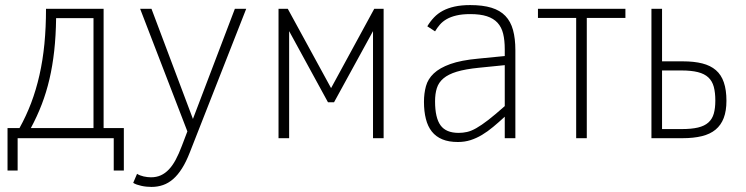

<svg xmlns="http://www.w3.org/2000/svg" viewBox="-20 -547 2952 760"><path d="M9.8 127.9V-40H57.1Q83.5 -87.4 103.3 -139.4Q123 -191.4 136.2 -249.8Q149.4 -308.1 155.8 -373.3Q162.1 -438.5 162.1 -512.2H390.1V-40H470.2V127.9H430.2V0H49.8V127.9ZM350.1 -475.1H202.1Q201.2 -404.8 194.6 -345.5Q188 -286.1 175.8 -233.9Q163.6 -181.6 145.3 -134Q127 -86.4 102.1 -40H350.1Z M522.5 141.1Q533.2 147.9 548.6 151.4Q564 154.8 577.6 154.8Q599.1 154.8 616.5 147Q633.8 139.2 648.4 123.8Q663.1 108.4 675.5 85.2Q688 62 699.7 30.8L721.7 -26.9L534.7 -512.2H579.6L743.7 -76.2L909.7 -512.2H954.6L731.4 56.2Q716.8 93.8 700.4 119.6Q684.1 145.5 665.3 161.9Q646.5 178.2 625.2 185.5Q604 192.9 579.6 192.9Q570.3 192.9 560.1 191.9Q549.8 190.9 539.8 188.7Q529.8 186.5 521.5 183.6Q513.2 180.7 507.3 176.8Z M1498.5 0H1456.5V-423.8L1302.2 -142.1H1278.3L1124.5 -423.8V0H1082.5V-512.2H1119.1L1290.5 -198.2L1461.4 -512.2H1498.5Z M1978 0V-85Q1954.1 -63 1932.1 -44.7Q1910.2 -26.4 1888.2 -13.2Q1866.2 0 1842.8 7.6Q1819.3 15.1 1792.5 15.1Q1756.3 15.1 1731 4.6Q1705.6 -5.9 1689.5 -26.1Q1673.3 -46.4 1665.8 -76.2Q1658.2 -106 1658.2 -144Q1658.2 -177.2 1666 -205.8Q1673.8 -234.4 1697 -256.3Q1720.2 -278.3 1762.5 -293.5Q1804.7 -308.6 1873 -314.9L1978 -325.2V-352.1Q1978 -387.2 1971.7 -413.3Q1965.3 -439.5 1949.5 -456.8Q1933.6 -474.1 1907.2 -482.7Q1880.9 -491.2 1841.3 -491.2Q1809.6 -491.2 1786.9 -485.8Q1764.2 -480.5 1748 -471.2Q1731.9 -461.9 1721.2 -449.5Q1710.4 -437 1702.1 -422.9L1671.4 -442.9Q1683.1 -462.4 1698 -478Q1712.9 -493.7 1732.9 -504.4Q1752.9 -515.1 1779.5 -521Q1806.2 -526.9 1841.3 -526.9Q1891.1 -526.9 1925.3 -516.4Q1959.5 -505.9 1980.5 -483.9Q2001.5 -461.9 2010.7 -428.2Q2020 -394.5 2020 -348.1V0ZM1978 -289.1 1875.5 -278.8Q1821.8 -273.4 1788.1 -263.2Q1754.4 -252.9 1735.4 -236.8Q1716.3 -220.7 1709.2 -198.2Q1702.1 -175.8 1702.1 -146Q1702.1 -80.6 1723.9 -50.8Q1745.6 -21 1795.4 -21Q1812.5 -21 1828.9 -24.7Q1845.2 -28.3 1865.5 -39.8Q1885.7 -51.3 1912.6 -72Q1939.5 -92.8 1978 -127Z M2455.6 -476.1H2302.7V0H2260.7V-476.1H2109.4V-512.2H2455.6Z M2600.6 -304.2H2682.6Q2727.5 -304.2 2760 -295.9Q2792.5 -287.6 2813.7 -269.3Q2835 -251 2845.2 -220.9Q2855.5 -190.9 2855.5 -147.9Q2855.5 -107.9 2844.7 -79.8Q2834 -51.8 2812.5 -33.9Q2791 -16.1 2758.3 -8.1Q2725.6 0 2681.2 0H2558.6V-512.2H2600.6ZM2811.5 -148.9Q2811.5 -180.7 2805.4 -203.4Q2799.3 -226.1 2783.9 -240.5Q2768.6 -254.9 2742.4 -261.5Q2716.3 -268.1 2676.3 -268.1H2600.6V-36.1H2678.2Q2717.3 -36.1 2742.9 -42.2Q2768.6 -48.3 2783.9 -62Q2799.3 -75.7 2805.4 -97.2Q2811.5 -118.7 2811.5 -148.9Z"/></svg>

Font: Clear Sans Thin
Style: Regular
Weight: 250
Foundry: Intel Corporation
Version: Version 1.00